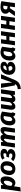

<svg xmlns="http://www.w3.org/2000/svg" viewBox="3218 -3818 811 7310"><g transform="rotate(-90 3623.0 -163.5)"><path d="M318 17C445 17 561 -131 561 -349C561 -490 498 -549 411 -549C347 -549 278 -509 228 -432L233 -531H94L-12 222L150 205L184 -40C222 -1 267 17 318 17ZM277 -99C248 -99 221 -111 198 -140L220 -294C271 -386 312 -421 349 -421C374 -421 398 -399 398 -346C398 -194 331 -99 277 -99Z M906 -549C712 -549 613 -387 613 -212C613 -67 703 17 847 17C1037 17 1138 -136 1138 -317C1138 -458 1052 -549 906 -549ZM900 -431C951 -431 975 -398 975 -327C975 -238 945 -100 851 -100C800 -100 776 -131 776 -203C776 -310 815 -431 900 -431Z M1281 -222H1356C1413 -222 1437 -201 1437 -167C1437 -125 1407 -97 1356 -97C1308 -97 1264 -114 1224 -148L1141 -67C1197 -15 1278 17 1364 17C1518 17 1602 -61 1602 -156C1602 -217 1558 -264 1486 -279L1487 -283C1564 -299 1611 -351 1611 -417C1611 -493 1540 -549 1420 -549C1341 -549 1265 -526 1199 -481L1259 -395C1303 -425 1347 -439 1387 -439C1425 -439 1446 -421 1446 -392C1446 -351 1419 -324 1356 -324H1305Z M2103 0 2144 -292C2189 -381 2228 -418 2255 -418C2270 -418 2279 -412 2279 -382C2279 -372 2278 -360 2276 -345L2227 0H2387L2439 -370C2441 -386 2442 -401 2442 -414C2442 -508 2392 -549 2324 -549C2264 -549 2208 -518 2155 -446C2145 -517 2099 -549 2041 -549C1977 -549 1922 -513 1867 -432L1873 -531H1734L1660 0H1819L1860 -290C1906 -381 1945 -418 1972 -418C1987 -418 1995 -411 1995 -383C1995 -373 1994 -361 1992 -345L1944 0Z M3030 -490C2961 -527 2889 -549 2808 -549C2636 -549 2504 -411 2504 -199C2504 -49 2574 17 2675 17C2734 17 2792 -15 2835 -73C2849 -19 2890 9 2961 15L3006 -90C2982 -100 2976 -115 2982 -157ZM2730 -100C2695 -100 2666 -125 2666 -202C2666 -358 2734 -432 2804 -432C2826 -432 2841 -429 2861 -420L2825 -184C2798 -133 2761 -100 2730 -100Z M3435 -531 3388 -198C3352 -139 3315 -112 3291 -112C3270 -112 3259 -120 3259 -150C3259 -159 3260 -169 3262 -181L3311 -531H3151L3102 -182C3099 -163 3098 -145 3098 -129C3098 -29 3146 17 3223 17C3280 17 3339 -17 3386 -82C3398 -15 3442 17 3506 17C3563 17 3621 -15 3666 -78L3665 0H3804L3878 -531H3718L3670 -196C3635 -138 3598 -112 3574 -112C3554 -112 3542 -121 3542 -151C3542 -159 3543 -169 3545 -181L3595 -531Z M4026 0H4078C4045 65 3997 96 3883 108L3889 222C4070 214 4172 136 4232 -6L4453 -531H4285L4140 -110H4136L4096 -531H3931Z M4812 -292C4888 -310 4926 -358 4926 -422C4926 -494 4861 -549 4745 -549C4571 -549 4429 -417 4429 -212C4429 -75 4524 17 4673 17C4839 17 4923 -67 4923 -166C4923 -225 4882 -272 4811 -288ZM4763 -174C4763 -128 4733 -96 4682 -96C4627 -96 4587 -137 4587 -215C4587 -220 4587 -226 4588 -231C4632 -235 4670 -240 4710 -248C4746 -230 4763 -206 4763 -174ZM4731 -444C4762 -444 4778 -430 4778 -401C4778 -357 4745 -322 4600 -310C4621 -395 4673 -444 4731 -444Z M5500 -490C5431 -527 5359 -549 5278 -549C5106 -549 4974 -411 4974 -199C4974 -49 5044 17 5145 17C5204 17 5262 -15 5305 -73C5319 -19 5360 9 5431 15L5476 -90C5452 -100 5446 -115 5452 -157ZM5200 -100C5165 -100 5136 -125 5136 -202C5136 -358 5204 -432 5274 -432C5296 -432 5311 -429 5331 -420L5295 -184C5268 -133 5231 -100 5200 -100Z M6017 0 6091 -531H5931L5902 -328H5757L5786 -531H5626L5552 0H5711L5740 -211H5886L5857 0Z M6602 0 6676 -531H6516L6487 -328H6342L6371 -531H6211L6137 0H6296L6325 -211H6471L6442 0Z M6755 -355C6755 -303 6780 -256 6825 -226L6665 0H6838L6966 -191H7029L7002 0H7159L7232 -519C7167 -538 7080 -549 7017 -549C6840 -549 6755 -475 6755 -355ZM7011 -445C7029 -445 7046 -443 7063 -439L7042 -285H6998C6943 -285 6918 -309 6918 -357C6918 -412 6952 -445 7011 -445Z"/></g></svg>

Font: Fira Sans OT
Style: Bold Italic
Weight: 700
Italic angle: -8°
Designer: Carrois Corporate & Edenspiekermann
Foundry: Carrois Corporate GbR & Edenspiekermann AG
Version: Version 2.001